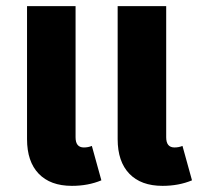

<svg xmlns="http://www.w3.org/2000/svg" viewBox="-20 -588 670 625"><path d="M253 -108Q267 -108 279 -113L310 -1Q267 17 214 17Q144 17 106 -22.5Q68 -62 68 -135V-568H226V-141Q226 -108 253 -108ZM574 -113 605 -1Q562 17 509 17Q439 17 401 -22.5Q363 -62 363 -135V-568H521V-141Q521 -108 548 -108Q562 -108 574 -113Z"/></svg>

Font: FiraGO
Style: Bold
Weight: 700
Designer: bBox Type
Foundry: bBox Type GmbH
Version: Version 1.001;PS 001.001;hotconv 1.0.88;makeotf.lib2.5.64775